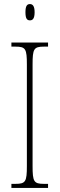

<svg xmlns="http://www.w3.org/2000/svg" viewBox="-20 -923 293 943"><path d="M127 -823C140 -823 150 -831 150 -863C150 -894 140 -903 127 -903C113 -903 105 -894 105 -863C105 -831 113 -823 127 -823ZM36 0H216V-20H196C146 -20 140 -31 140 -108V-606C140 -683 146 -694 196 -694H216V-714H36V-694H56C106 -694 112 -683 112 -606V-108C112 -31 106 -20 56 -20H36Z"/></svg>

Font: Noto Serif ExtraCondensed Thin
Style: Regular
Weight: 100
Width: 2
Designer: Monotype Design Team
Foundry: Monotype Imaging Inc.
Version: Version 2.013